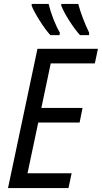

<svg xmlns="http://www.w3.org/2000/svg" viewBox="-20 -964 522 984"><path d="M172 -714H482L466 -639H240L192 -411H403L388 -336H176L121 -76H347L331 0H21ZM142 -935 143 -944H229Q238 -907 253.5 -867Q269 -827 287 -796L285 -784H238Q212 -813 183.5 -858Q155 -903 142 -935ZM294 -935V-944H381Q399 -876 437 -796L436 -784H390Q363 -814 335 -858Q307 -902 294 -935Z"/></svg>

Font: Noto Sans UI Narrow
Style: Italic
Weight: 400
Width: 4
Italic angle: -12°
Designer: Monotype Design Team
Foundry: Monotype Imaging Inc.
Version: Version 1.001